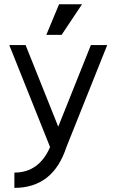

<svg xmlns="http://www.w3.org/2000/svg" viewBox="-20 -704 558 919"><path d="M24.4 -488.3H102.5L258.8 -97.7L415 -488.3H493.2L297.9 0Q234.4 195.3 48.8 195.3V122.1Q166.5 122.1 219.7 0ZM201.7 -537.1 262.7 -683.6H372.6L274.9 -537.1Z"/></svg>

Font: Sanitrixie
Style: Regular
Weight: 400
Designer: Jayvee D. Enaguas (Grand Chaos)
Version: Version 1.1 - 6/9/2013